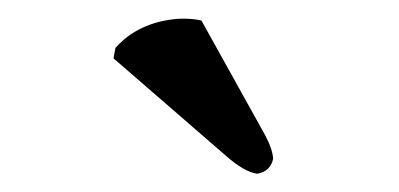

<svg xmlns="http://www.w3.org/2000/svg" viewBox="-20 -696 432 208"><path d="M198.2 -673.8 267.1 -549.8Q275.4 -534.2 275.9 -523.9Q272.9 -510.3 258.8 -507.8Q245.1 -509.3 224.1 -527.8L103 -632.8L105 -644Q127.4 -669.4 165 -674.8Q171.9 -675.8 178.2 -675.8Q189.5 -675.8 198.2 -673.8Z"/></svg>

Font: Linux Libertine O
Style: Bold
Weight: 700
Designer: Philipp H. Poll
Foundry: Philipp H. Poll
Version: Version 5.0.0